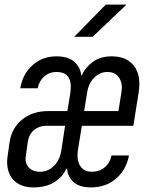

<svg xmlns="http://www.w3.org/2000/svg" viewBox="-20 -805 640 835"><path d="M11 -101Q11 -116 14 -132L22 -189Q32 -250 77.5 -286Q123 -322 190 -322H273L286 -402Q288 -420 288 -427Q288 -492 226 -492Q195 -492 172.5 -472.5Q150 -453 144 -421H68Q79 -484 122 -522Q165 -560 225 -560Q277 -560 303.5 -536Q330 -512 333 -478H336Q351 -512 384 -536Q417 -560 466 -560Q523 -560 554.5 -528Q586 -496 586 -440Q586 -423 583 -403L560 -258H336L318 -147Q317 -140 317 -128Q317 -96 333.5 -77Q350 -58 379 -58Q412 -58 435 -77Q458 -96 465 -129H541Q529 -66 484.5 -28Q440 10 376 10Q325 10 299.5 -13.5Q274 -37 272 -71H268Q254 -37 217.5 -13.5Q181 10 125 10Q71 10 41 -20Q11 -50 11 -101ZM346 -322H495L508 -403Q510 -417 510 -423Q510 -454 493.5 -473Q477 -492 447 -492Q414 -492 389.5 -467Q365 -442 359 -403ZM246 -147 263 -258H181Q150 -258 128 -239.5Q106 -221 101 -189L93 -132Q91 -120 91 -116Q91 -89 108 -73.5Q125 -58 154 -58Q188 -58 213.5 -82.5Q239 -107 246 -147ZM383 -645H303L440 -785H530Z"/></svg>

Font: JetBrains Mono Semi Light
Style: Italic
Weight: 350
Italic angle: -9°
Monospace: yes
Designer: Philipp Nurullin, Konstantin Bulenkov
Foundry: JetBrains
Version: 2.002